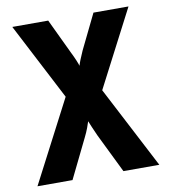

<svg xmlns="http://www.w3.org/2000/svg" viewBox="-82 -800 764 869"><g transform="rotate(-10 300.0 -365.0)"><path d="M20 0 216 -377 33 -730H198L274 -570Q285 -548 292.5 -530Q300 -512 302 -504Q304 -512 311 -530Q318 -548 328 -570L406 -730H567L384 -377L580 0H415L327 -180Q317 -202 309 -221Q301 -240 297 -250Q294 -240 287 -221Q280 -202 269 -180L181 0Z"/></g></svg>

Font: JetBrains Mono NL ExtraBold
Style: Regular
Weight: 800
Designer: Philipp Nurullin, Konstantin Bulenkov
Foundry: JetBrains
Version: Version 2.304; ttfautohint (v1.8.4.7-5d5b)